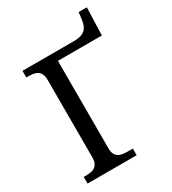

<svg xmlns="http://www.w3.org/2000/svg" viewBox="-201 -946 945 1053"><g transform="rotate(-30 272.0 -419.5)"><path d="M512.2 -664.1H233.9V-109.9Q233.9 -87.9 240.5 -74.5Q247.1 -61 258.3 -53.7Q269.5 -46.4 284.4 -44.2Q299.3 -42 315.9 -42H349.1V0H38.1V-42H50.8Q67.9 -42 82.8 -44.4Q97.7 -46.9 108.9 -54.4Q120.1 -62 126.5 -76.2Q132.8 -90.3 132.8 -113.8V-600.1Q132.8 -623.5 126.5 -637.7Q120.1 -651.9 108.9 -659.4Q97.7 -667 82.8 -669.4Q67.9 -671.9 50.8 -671.9H38.1V-713.9H361.8Q391.1 -713.9 409.4 -720Q427.7 -726.1 438.5 -737.8Q449.2 -749.5 454.3 -766.4Q459.5 -783.2 461.9 -804.2L465.8 -838.9H518.1Z"/></g></svg>

Font: Droid-TTFautohint Serif
Style: Regular
Weight: 400
Foundry: Ascender Corporation
Version: Version 1.00; ttfautohint (v1.00rc1.4-1a1c-dirty) -l 8 -r 50